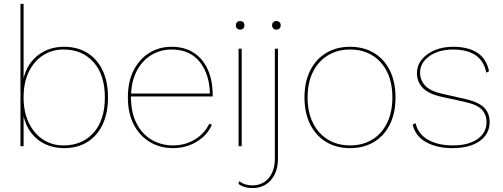

<svg xmlns="http://www.w3.org/2000/svg" viewBox="-20 -750 2579 985"><path d="M308 10Q257 10 214 -9.5Q171 -29 141.5 -66.5Q112 -104 100 -157L101 -159V0H85V-730H101V-343L100 -345Q119 -424 175.5 -467Q232 -510 308 -510Q377 -510 427.5 -479Q478 -448 506 -390Q534 -332 534 -250Q534 -169 506 -110.5Q478 -52 427.5 -21Q377 10 308 10ZM305 -4Q402 -4 460 -69Q518 -134 518 -250Q518 -366 460 -431Q402 -496 305 -496Q247 -496 200.5 -466Q154 -436 127.5 -381Q101 -326 101 -250Q101 -175 128 -119.5Q155 -64 201 -34Q247 -4 305 -4Z M868 10Q802 10 749.5 -21Q697 -52 666.5 -110.5Q636 -169 636 -250Q636 -332 666 -390Q696 -448 746.5 -479Q797 -510 860 -510Q926 -510 973 -480Q1020 -450 1045.5 -394.5Q1071 -339 1071 -262Q1071 -261 1071 -259Q1071 -257 1071 -255H644V-270H1064L1057 -264Q1056 -367 1005.5 -431.5Q955 -496 860 -496Q802 -496 754.5 -466.5Q707 -437 679.5 -382Q652 -327 652 -250Q652 -173 680 -118Q708 -63 757 -33.5Q806 -4 868 -4Q929 -4 979 -34Q1029 -64 1054 -116L1067 -109Q1050 -72 1020 -45.5Q990 -19 951 -4.5Q912 10 868 10Z M1212 -598Q1202 -598 1196 -604Q1190 -610 1190 -620Q1190 -630 1196 -636Q1202 -642 1212 -642Q1222 -642 1228 -636Q1234 -630 1234 -620Q1234 -610 1228 -604Q1222 -598 1212 -598ZM1220 -500V0H1204V-500Z M1398 -598Q1388 -598 1382 -604Q1376 -610 1376 -620Q1376 -630 1382 -636Q1388 -642 1398 -642Q1408 -642 1414 -636Q1420 -630 1420 -620Q1420 -610 1414 -604Q1408 -598 1398 -598ZM1406 -500V64Q1406 110 1389.5 144Q1373 178 1343.5 196.5Q1314 215 1274 215Q1253 215 1234 209Q1215 203 1203 193L1208 179Q1220 190 1238 195.5Q1256 201 1274 201Q1327 201 1358.5 163.5Q1390 126 1390 64V-500Z M1776 -510Q1845 -510 1897.5 -479Q1950 -448 1979.5 -389.5Q2009 -331 2009 -250Q2009 -169 1979.5 -110.5Q1950 -52 1897.5 -21Q1845 10 1776 10Q1707 10 1654.5 -21Q1602 -52 1572 -110.5Q1542 -169 1542 -250Q1542 -331 1572 -389.5Q1602 -448 1654.5 -479Q1707 -510 1776 -510ZM1776 -496Q1712 -496 1663 -466.5Q1614 -437 1586 -382Q1558 -327 1558 -250Q1558 -174 1586 -118.5Q1614 -63 1663 -33.5Q1712 -4 1776 -4Q1840 -4 1889 -33.5Q1938 -63 1965.5 -118.5Q1993 -174 1993 -250Q1993 -327 1965.5 -382Q1938 -437 1889 -466.5Q1840 -496 1776 -496Z M2300 10Q2222 10 2166.5 -20.5Q2111 -51 2097 -111L2112 -118Q2125 -62 2176 -33Q2227 -4 2303 -4Q2383 -4 2429.5 -36.5Q2476 -69 2476 -124Q2476 -162 2451.5 -188Q2427 -214 2361 -228L2247 -253Q2178 -268 2148.5 -299.5Q2119 -331 2119 -374Q2119 -413 2143 -443.5Q2167 -474 2209 -492Q2251 -510 2304 -510Q2381 -510 2428 -480Q2475 -450 2489 -385L2475 -377Q2462 -439 2418.5 -467.5Q2375 -496 2304 -496Q2255 -496 2217 -480.5Q2179 -465 2157 -438.5Q2135 -412 2135 -378Q2135 -340 2160.5 -311.5Q2186 -283 2248 -269L2364 -243Q2435 -227 2463.5 -198Q2492 -169 2492 -124Q2492 -83 2468.5 -52.5Q2445 -22 2402 -6Q2359 10 2300 10Z"/></svg>

Font: Work Sans Thin
Style: Regular
Weight: 250
Designer: Wei Huang
Foundry: Wei Huang
Version: Version 2.012